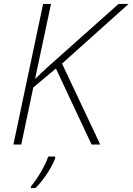

<svg xmlns="http://www.w3.org/2000/svg" viewBox="-20 -734 673 975"><path d="M48 0H88L149 -290L264 -386L445 0H489L295 -411L633 -714H582L216 -388L158 -333L239 -714H199ZM137 213V221H160C202 180 242 117 260 71V61H225C207 113 169 174 137 213Z"/></svg>

Font: Noto Sans ExtraLight
Style: Italic
Weight: 200
Italic angle: -12°
Designer: Monotype Design Team
Foundry: Monotype Imaging Inc.
Version: Version 2.013